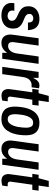

<svg xmlns="http://www.w3.org/2000/svg" viewBox="1006 -1720 725 2778"><g transform="rotate(90 1369.0 -330.5)"><path d="M203 12Q150 12 108.5 -5.5Q67 -23 44.5 -55.5Q22 -88 22 -133Q22 -147 24 -159.5Q26 -172 26 -175H136Q135 -172 133.5 -163Q132 -154 132 -147Q132 -109 156 -93Q180 -77 211 -77Q237 -77 258.5 -93Q280 -109 280 -138Q280 -166 265 -182.5Q250 -199 226 -211Q202 -223 175 -235Q148 -247 124 -264Q100 -281 85 -309Q70 -337 70 -379Q70 -429 93.5 -464.5Q117 -500 159 -519Q201 -538 253 -538Q314 -538 349.5 -514Q385 -490 400 -452.5Q415 -415 415 -372H306Q306 -410 291.5 -429.5Q277 -449 242 -449Q219 -449 200 -434.5Q181 -420 181 -393Q181 -367 196 -351Q211 -335 235 -324.5Q259 -314 286.5 -303Q314 -292 338 -275Q362 -258 377.5 -231Q393 -204 393 -159Q393 -100 367 -62Q341 -24 298 -6Q255 12 203 12Z M602 12Q560 12 533 -4.5Q506 -21 492.5 -50Q479 -79 479 -117Q479 -125 481 -141Q483 -157 486 -181.5Q489 -206 494 -240.5Q499 -275 505 -318Q511 -361 518 -413Q525 -465 533 -526H639Q631 -469 624.5 -420Q618 -371 612.5 -331Q607 -291 602.5 -259Q598 -227 595 -204Q592 -181 590 -167.5Q588 -154 588 -150Q588 -116 602.5 -100.5Q617 -85 647 -85Q687 -85 716.5 -120Q746 -155 754 -218L797 -526H903L830 0H743V-71Q730 -51 711 -32Q692 -13 665 -0.5Q638 12 602 12Z M947 0 1020 -526H1106V-445Q1116 -466 1130 -487.5Q1144 -509 1164.5 -523.5Q1185 -538 1213 -538Q1234 -538 1245.5 -534Q1257 -530 1257 -530L1243 -425H1209Q1170 -425 1137 -396Q1104 -367 1094 -297L1052 0Z M1366 11Q1311 11 1289.5 -19Q1268 -49 1268 -89Q1268 -95 1271.5 -122.5Q1275 -150 1280.5 -189.5Q1286 -229 1292 -271Q1298 -313 1303 -350.5Q1308 -388 1312 -411.5Q1316 -435 1316 -435H1265L1278 -526H1328L1367 -673H1456L1434 -526H1508L1496 -435H1422Q1422 -435 1419 -412Q1416 -389 1410.5 -353.5Q1405 -318 1399.5 -278Q1394 -238 1389 -201.5Q1384 -165 1380.5 -140.5Q1377 -116 1377 -114Q1377 -79 1414 -79H1445L1435 -1Q1422 3 1402 7Q1382 11 1366 11Z M1701 12Q1614 12 1568 -34.5Q1522 -81 1522 -178Q1522 -223 1528.5 -273Q1535 -323 1550 -370Q1565 -417 1591.5 -455Q1618 -493 1659 -515.5Q1700 -538 1758 -538Q1846 -538 1891.5 -490.5Q1937 -443 1937 -345Q1937 -300 1931 -250Q1925 -200 1909.5 -153.5Q1894 -107 1867.5 -69.5Q1841 -32 1800 -10Q1759 12 1701 12ZM1704 -79Q1738 -79 1760.5 -101.5Q1783 -124 1796.5 -158.5Q1810 -193 1816.5 -230.5Q1823 -268 1825 -299Q1827 -330 1827 -345Q1827 -395 1810 -421Q1793 -447 1756 -447Q1721 -447 1698.5 -425Q1676 -403 1662.5 -368.5Q1649 -334 1642.5 -297Q1636 -260 1634 -229Q1632 -198 1632 -184Q1632 -132 1649 -105.5Q1666 -79 1704 -79Z M2135 12Q2093 12 2066 -4.5Q2039 -21 2025.5 -50Q2012 -79 2012 -117Q2012 -125 2014 -141Q2016 -157 2019 -181.5Q2022 -206 2027 -240.5Q2032 -275 2038 -318Q2044 -361 2051 -413Q2058 -465 2066 -526H2172Q2164 -469 2157.5 -420Q2151 -371 2145.5 -331Q2140 -291 2135.5 -259Q2131 -227 2128 -204Q2125 -181 2123 -167.5Q2121 -154 2121 -150Q2121 -116 2135.5 -100.5Q2150 -85 2180 -85Q2220 -85 2249.5 -120Q2279 -155 2287 -218L2330 -526H2436L2363 0H2276V-71Q2263 -51 2244 -32Q2225 -13 2198 -0.5Q2171 12 2135 12Z M2596 11Q2541 11 2519.5 -19Q2498 -49 2498 -89Q2498 -95 2501.5 -122.5Q2505 -150 2510.5 -189.5Q2516 -229 2522 -271Q2528 -313 2533 -350.5Q2538 -388 2542 -411.5Q2546 -435 2546 -435H2495L2508 -526H2558L2597 -673H2686L2664 -526H2738L2726 -435H2652Q2652 -435 2649 -412Q2646 -389 2640.5 -353.5Q2635 -318 2629.5 -278Q2624 -238 2619 -201.5Q2614 -165 2610.5 -140.5Q2607 -116 2607 -114Q2607 -79 2644 -79H2675L2665 -1Q2652 3 2632 7Q2612 11 2596 11Z"/></g></svg>

Font: Archivo Narrow SemiBold
Style: Italic
Weight: 600
Italic angle: -8°
Designer: Hector Gatti
Foundry: Omnibus-Type
Version: Version 3.002